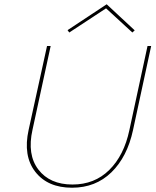

<svg xmlns="http://www.w3.org/2000/svg" viewBox="-20 -873 731 898"><path d="M476 -834 304 -721 296 -732 479 -853 610 -731 599 -721ZM670 -658H687L602 -264Q575 -139 501 -67Q427 5 317 5Q203 5 145 -69.5Q87 -144 114 -266L200 -658H217L132 -266Q106 -150 159.5 -80Q213 -10 319 -10Q422 -10 491 -78Q560 -146 585 -264Z"/></svg>

Font: EauTestInfant Thin
Style: Italic
Weight: 250
Italic angle: -12°
Designer: Christian Thalmann (Catharsis Fonts)
Version: Version 0.001;PS 000.001;hotconv 1.0.88;makeotf.lib2.5.64775